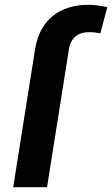

<svg xmlns="http://www.w3.org/2000/svg" viewBox="-20 -780 467 800"><path d="M35 0H176L267 -574C274 -621 304 -646 351 -646C371 -646 382 -644 398 -641L427 -750C403 -755 378 -760 349 -760C227 -760 145 -696 126 -574Z"/></svg>

Font: Asimov Pro
Style: BdObl
Weight: 700
Designer: Google
Version: Version 2.000980; 2014